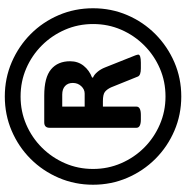

<svg xmlns="http://www.w3.org/2000/svg" viewBox="-8 -740 756 779"><g transform="rotate(-90 369.5 -350.0)"><path d="M368 -708Q442 -708 507 -680Q572 -652 621.2 -603.1Q670.4 -554.1 698.2 -489.1Q726 -424 726 -350Q726 -276 698.1 -211Q670.2 -146 620.9 -97Q571.5 -48 506.8 -20Q442 8 368 8Q294 8 229 -20Q164 -48 115 -97Q66 -146 38 -211Q10 -276 10 -350Q10 -424 38 -489.2Q66 -554.4 115 -603.4Q164 -652.4 229 -680.2Q294 -708 368 -708ZM367.8 -644Q307.5 -644 254.2 -621Q201 -598 160.7 -557.6Q120.4 -517.2 97.2 -464Q74 -410.8 74 -350Q74 -289.5 97.2 -236.1Q120.3 -182.7 160.5 -142.5Q200.7 -102.3 254.1 -79.2Q307.5 -56 368 -56Q429 -56 482 -79Q535 -102 575.5 -142.5Q616 -183 639 -236Q662 -289 662 -349.8Q662 -410.7 638.8 -463.9Q615.6 -517.2 575.3 -557.6Q535 -598 482 -621Q429 -644 367.8 -644ZM372 -548Q445 -548 478 -520.5Q511 -493 511 -443Q511 -411 492.5 -388Q474 -365 445 -354V-350Q456 -346 467.5 -332.5Q479 -319 486 -301L535 -178Q536 -174 537 -171.6Q538 -169.2 538 -166.8Q538 -156 505 -156H482Q454 -156 449 -168L405 -277Q397 -294 386.5 -302Q376 -310 349 -310H327V-174Q327 -156 293 -156H275Q241 -156 241 -174V-526Q241 -548 263 -548ZM376 -475H327V-384H380Q397 -384 410 -398Q423 -412 423 -432Q423 -452 410.5 -463.5Q398 -475 376 -475Z"/></g></svg>

Font: Asap VF Beta
Style: Regular
Weight: 400
Designer: Pablo Cosgaya
Foundry: Pablo Cosgaya
Version: Version 1.007